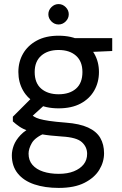

<svg xmlns="http://www.w3.org/2000/svg" viewBox="-20 -689 597 941"><path d="M268 232Q200 232 148 214.5Q96 197 67 161Q38 125 38 72Q38 49 47.5 23.5Q57 -2 80.5 -27Q104 -52 147 -72L204 -38Q152 -16 136 12Q120 40 120 64Q120 97 139 119Q158 141 191.5 152Q225 163 268 163Q311 163 342 150.5Q373 138 390 116.5Q407 95 407 65Q407 31 381 7.5Q355 -16 283 -20Q223 -24 183.5 -31Q144 -38 118 -47.5Q92 -57 74.5 -69Q57 -81 43 -94V-117L140 -214L213 -188L113 -97L126 -132Q137 -124 147 -117.5Q157 -111 174 -106Q191 -101 221 -96.5Q251 -92 302 -88Q370 -83 411.5 -64Q453 -45 471.5 -13Q490 19 490 62Q490 105 466.5 143.5Q443 182 394 207Q345 232 268 232ZM267 -158Q204 -158 160 -181.5Q116 -205 93 -245.5Q70 -286 70 -336Q70 -386 93 -426Q116 -466 160 -490Q204 -514 267 -514Q331 -514 375 -490Q419 -466 442 -426Q465 -386 465 -336Q465 -286 442 -245.5Q419 -205 375 -181.5Q331 -158 267 -158ZM267 -227Q321 -227 352.5 -254.5Q384 -282 384 -336Q384 -388 352.5 -416Q321 -444 267 -444Q214 -444 182 -416Q150 -388 150 -336Q150 -282 182 -254.5Q214 -227 267 -227ZM349 -431 324 -502H530V-439ZM267 -569Q247 -569 232 -584Q217 -599 217 -619Q217 -639 232 -654Q247 -669 267 -669Q287 -669 302 -654Q317 -639 317 -619Q317 -599 302 -584Q287 -569 267 -569Z"/></svg>

Font: DM Sans 16pt
Style: Regular
Weight: 400
Version: Version 4.004;gftools[0.9.30]